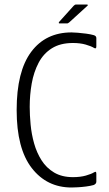

<svg xmlns="http://www.w3.org/2000/svg" viewBox="-20 -824 485 853"><path d="M408 -17Q408 -7 396 -2Q382 2 363 4.5Q344 7 326 8Q308 9 298 9Q188 9 121 -77.5Q54 -164 54 -335Q54 -507 118.5 -593.5Q183 -680 298 -680Q308 -680 326 -678.5Q344 -677 363 -674.5Q382 -672 396 -668Q403 -666 405.5 -662.5Q408 -659 408 -655V-618Q408 -605 398 -611Q385 -619 360.5 -626Q336 -633 304 -633Q248 -633 210.5 -609.5Q173 -586 151.5 -545Q130 -504 121 -453.5Q112 -403 112 -349Q112 -313 116 -270.5Q120 -228 131.5 -187Q143 -146 164.5 -112Q186 -78 220.5 -57.5Q255 -37 304 -37Q337 -37 361.5 -44Q386 -51 397 -58Q404 -62 406 -60Q408 -58 408 -52ZM278 -720H245Q241 -720 241 -722Q241 -724 243 -727L307 -798Q310 -801 312.5 -802.5Q315 -804 319 -804H366Q369 -804 370 -802Q371 -800 368 -798L288 -725Q285 -723 283 -721.5Q281 -720 278 -720Z"/></svg>

Font: Glory Thin Light
Style: Regular
Weight: 300
Version: Version 1.011